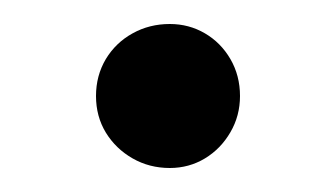

<svg xmlns="http://www.w3.org/2000/svg" viewBox="-20 -395 280 160"><path d="M121.5 -255Q104.5 -255 90.5 -263Q76.5 -271 68.2 -284.5Q60 -298 60 -315Q60 -332 68.2 -345.8Q76.5 -359.5 90.5 -367.2Q104.5 -375 121.5 -375Q137.5 -375 150.8 -367.2Q164 -359.5 172 -345.8Q180 -332 180 -315Q180 -298.5 172 -284.8Q164 -271 150.8 -263Q137.5 -255 121.5 -255Z"/></svg>

Font: Vela Sans Med
Style: Regular
Weight: 500
Designer: Principal design: Mikhail Sharanda - project Manrope.
Design modification: Ravid Balaliev
Foundry: Mikhail Sharanda
Version: Version 1.001